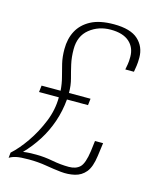

<svg xmlns="http://www.w3.org/2000/svg" viewBox="-95 -662 599 731"><g transform="rotate(15 205.0 -297.0)"><path d="M8 0 10 -21Q38 -46 66 -86.5Q94 -127 113.5 -175Q133 -223 133 -272H55L58 -298H133Q131 -326 124.5 -350Q118 -374 112 -399Q106 -424 106 -455Q106 -496 122.5 -527Q139 -558 173.5 -576.5Q208 -595 264 -595Q330 -595 360 -567.5Q390 -540 390 -497Q390 -478 388 -464.5Q386 -451 384 -440H350Q352 -451 354 -462Q356 -473 356 -491Q356 -528 331 -550Q306 -572 258 -572Q210 -572 175 -544Q140 -516 140 -464Q140 -432 146 -405.5Q152 -379 159 -353.5Q166 -328 166 -298H251L248 -272H165Q161 -226 146.5 -183.5Q132 -141 108.5 -104Q85 -67 55 -36Q68 -38 80 -38.5Q92 -39 106 -39Q138 -39 172 -32.5Q206 -26 238 -26Q266 -26 281.5 -41Q297 -56 304 -106L309 -147H341L334 -95Q328 -50 311 -29.5Q294 -9 268 -3Q242 3 213.5 0Q185 -3 153 -8.5Q121 -14 84 -14Q51 -14 35 -10.5Q19 -7 8 0Z"/></g></svg>

Font: Alumni Sans ExtraLight
Style: Italic
Weight: 250
Italic angle: -8°
Version: Version 1.016